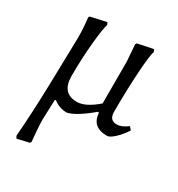

<svg xmlns="http://www.w3.org/2000/svg" viewBox="-169 -574 858 926"><g transform="rotate(30 260.0 -111.0)"><path d="M127 -11 132 -14C154 3.3 179 12 207 12C238.3 5.3 281.3 -21 336 -67L342 -65C345.3 -13.7 375 12 431 12C441 12 454.3 4.3 471 -11C487.7 -26.3 503.3 -45.3 518 -68L504 -84C482 -67.3 462 -59 444 -59C416.7 -59 403 -74.3 403 -105C403 -185.7 405.2 -259.8 409.5 -327.5C413.8 -395.2 419 -436.7 425 -452L419 -464L333 -446L328 -439L335 -346V-113C313.7 -94.3 293.7 -80.3 275 -71C256.3 -61.7 239 -57 223 -57C167 -57 139 -89 139 -153C139 -217 141.8 -278.7 147.5 -338C153.2 -397.3 159 -435.3 165 -452L159 -464L72 -445L67 -438C71.7 -400.7 74 -364 74 -328L68 -73C65.3 34.3 60.3 135.3 53 230L60 242L126 227L131 220C125.7 166.7 123 126.3 123 99C123 89.7 124.3 53 127 -11Z"/></g></svg>

Font: Alegreya SC
Style: Regular
Weight: 400
Designer: Juan Pablo del Peral
Foundry: Juan Pablo del Peral
Version: Version 1.003